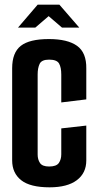

<svg xmlns="http://www.w3.org/2000/svg" viewBox="-20 -794 416 821"><path d="M192 7Q109 7 70.5 -23.5Q32 -54 32 -108V-502Q32 -569 69 -598Q106 -627 189 -627Q269 -627 309.5 -598Q350 -569 349 -501V-369L242 -356V-475Q242 -506 232.5 -522.5Q223 -539 190 -539Q158 -539 149.5 -521Q141 -503 141 -476V-133Q141 -112 151 -97Q161 -82 190 -82Q221 -82 231.5 -97Q242 -112 242 -134V-245L349 -257V-108Q349 -54 308.5 -23.5Q268 7 192 7ZM57 -676 141 -774H234L319 -676H245L188 -725L131 -676Z"/></svg>

Font: Smooch Sans Thin
Style: Bold
Weight: 700
Version: Version 1.010